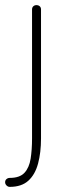

<svg xmlns="http://www.w3.org/2000/svg" viewBox="-56 -492 249 749"><path d="M-18 237Q-25 237 -30.5 231.5Q-36 226 -36 219Q-36 211 -30.5 206.5Q-25 202 -18 202Q21 202 39.5 182Q58 162 63.5 127Q69 92 69 48V-455Q69 -463 74 -467.5Q79 -472 86 -472Q94 -472 99 -467.5Q104 -463 104 -455V48Q104 103 92.5 146Q81 189 54.5 213Q28 237 -18 237Z"/></svg>

Font: Dosis ExtraLight
Style: Regular
Weight: 250
Designer: EdgarTolentino, PabloImpallari, IginoMarini
Foundry: EdgarTolentino, PabloImpallari, IginoMarini
Version: Version 3.001; ttfautohint (v1.8.2)